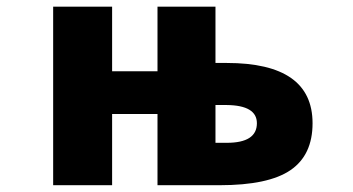

<svg xmlns="http://www.w3.org/2000/svg" viewBox="-20 -544 1040 566"><path d="M615.2 -358.4H648.4Q901.4 -358.4 901.4 -180.7Q901.4 -86.9 836.4 -42.5Q771.5 2 627 2H444.3V-208H310.5V2H136.7V-524.4H310.5V-334H444.3V-524.4H615.2ZM615.2 -234.4V-123H648.4Q737.3 -123 737.3 -180.7Q737.3 -233.4 648.4 -234.4Z"/></svg>

Font: Gen Shin Gothic Monospace Heavy
Style: Bold
Weight: 800
Designer: [Source Han Sans]
Ryoko NISHIZUKA  (kana & ideographs); Paul D. Hunt (Latin, Greek & Cyrillic); Wenlong ZHANG  (bopomofo
Version: Version 1.002.20150607